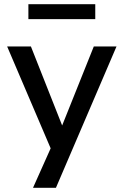

<svg xmlns="http://www.w3.org/2000/svg" viewBox="-20 -713 587 913"><path d="M137 180 234 -37V23L14 -492H127L284 -95H267L426 -492H534L246 180ZM115 -622V-693H433V-622Z"/></svg>

Font: NunitoSans_10ptSemiBold
Style: Regular
Weight: 600
Designer: Vernon Adams
Foundry: Vernon Adams
Version: Version 3.101;gftools[0.9.27]